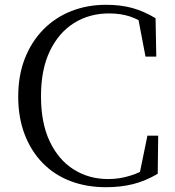

<svg xmlns="http://www.w3.org/2000/svg" viewBox="-20 -765 731 801"><path d="M422 16Q341 16 274 -9.5Q207 -35 158.5 -84.5Q110 -134 83 -204Q56 -274 56 -362Q56 -450 83.5 -520.5Q111 -591 160.5 -641.5Q210 -692 277 -718.5Q344 -745 422 -745Q484 -745 532.5 -731.5Q581 -718 629 -689L632 -529H587L558 -681Q540 -690 523 -696Q484 -709 435 -709Q353 -709 289 -669Q225 -629 188 -552Q151 -475 151 -363.5Q151 -252 187.5 -175Q224 -98 287.5 -58Q351 -18 431 -18Q479 -18 523 -32Q544 -38 564 -48L595 -199H640L638 -40Q587 -10 535.5 3Q484 16 422 16Z"/></svg>

Font: Early Summer Mincho
Style: Regular
Weight: 400
Designer: GuiWonder
Version: Version 1.002